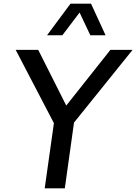

<svg xmlns="http://www.w3.org/2000/svg" viewBox="-20 -1020 738 1040"><path d="M317.9 -829.1H234.9L361.8 -1000H473.1L551.8 -829.1H469.2L411.1 -952.1ZM380.9 -356 331.1 0H222.2L272 -353L64.9 -750H187L338.9 -448.2L578.1 -750H698.2Z"/></svg>

Font: Oakes Grotesk
Style: Medium Italic
Weight: 500
Designer: Samuel Oakes
Foundry: Samuel Oakes
Version: Version 1.0 | wf-rip DC20170320